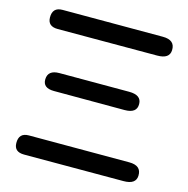

<svg xmlns="http://www.w3.org/2000/svg" viewBox="-109 -840 937 955"><g transform="rotate(15 360.0 -362.5)"><path d="M45.9 -36.1Q44.9 -88.9 96.7 -88.9H613.3Q676.8 -88.9 674.8 -36.1Q673.3 8.8 609.9 8.8L98.1 9.3Q46.4 9.3 45.9 -36.1ZM103 -380.4Q104.5 -427.7 163.1 -427.7H522Q585.4 -427.7 585.9 -381.8Q586.9 -334 523.4 -334L160.2 -334.5Q101.6 -334.5 103 -380.4ZM45.9 -682.6Q44.9 -735.4 96.7 -735.4H613.3Q676.8 -735.4 674.8 -682.6Q673.3 -637.7 609.9 -637.7L98.1 -637.2Q46.4 -637.2 45.9 -682.6Z"/></g></svg>

Font: Comic Relief
Style: Regular
Weight: 400
Designer: Jeff Davis
Foundry: Loudifier
Version: Version 1.0